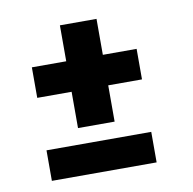

<svg xmlns="http://www.w3.org/2000/svg" viewBox="-59 -585 567 565"><g transform="rotate(-10 225.0 -302.5)"><path d="M52.3 -418.6H365.3V-327.4H52.3ZM155 -219V-526H264.4V-219ZM52.3 -170.6H365.3V-79.4H52.3Z"/></g></svg>

Font: League Mono Thin Condensed
Style: Regular
Weight: 100
Width: 1
Designer: Tyler Finck
Foundry: The League of Moveable Type / Tyler Finck
Version: Version 2.300;RELEASE